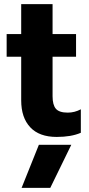

<svg xmlns="http://www.w3.org/2000/svg" viewBox="-20 -644 427 924"><path d="M82 -161V-371H12V-480H82V-624H233V-480H346V-371H233V-181Q233 -139 249 -120.5Q265 -102 306 -102Q339 -102 369 -118V-5Q323 15 253 15Q169 15 125.5 -31.5Q82 -78 82 -161ZM167 53H323L222 260H84Z"/></svg>

Font: Prompt SemiBold
Style: Regular
Weight: 600
Designer: Katatrad Team
Foundry: CadsonDemak
Version: Version 1.000